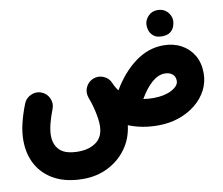

<svg xmlns="http://www.w3.org/2000/svg" viewBox="-94 -723 1341 1153"><g transform="rotate(-10 576.0 -146.5)"><path d="M7.8 23.9Q7.8 -22.5 19.8 -74.7Q31.7 -127 57.1 -192.4Q69.8 -224.1 102.3 -238.3Q134.8 -252.4 166 -239.7Q197.8 -227.1 211.9 -195.1Q226.1 -163.1 213.4 -131.3Q175.8 -34.2 175.8 23.9Q175.8 81.5 210.2 114.5Q244.6 147.5 322.3 147.5Q390.1 147.5 433.1 115Q476.1 82.5 476.1 14.2Q476.1 -19 465.8 -66.7Q455.6 -114.3 438.5 -159.2Q435.5 -167 434.1 -175.3Q428.7 -203.6 442.9 -230Q457 -256.3 484.4 -267.6Q516.1 -280.8 548.3 -267.6Q580.6 -254.4 593.8 -222.7Q605 -194.8 622.6 -172.9Q681.6 -273.4 761.7 -332.8Q841.8 -392.1 934.1 -392.1Q995.1 -392.1 1042.5 -366.7Q1089.8 -341.3 1117.2 -295.2Q1144.5 -249 1144.5 -185.5Q1144.5 -130.9 1119.9 -83.3Q1095.2 -35.6 1051 0.2Q1006.8 36.1 948.2 56.2Q889.6 76.2 821.3 76.2Q722.7 76.2 641.6 43Q631.8 124 587.4 185.1Q543 246.1 474.6 280.3Q406.2 314.5 324.2 314.5Q222.7 314.5 152.1 277.6Q81.5 240.7 44.7 175.3Q7.8 109.9 7.8 23.9ZM913.6 -224.1Q873 -224.1 834 -189.7Q794.9 -155.3 760.7 -95.7Q789.1 -90.8 821.3 -90.8Q889.6 -90.8 933.6 -114.3Q977.5 -137.7 977.5 -168.5Q977.5 -194.8 959.7 -209.5Q941.9 -224.1 913.6 -224.1ZM856.4 -527.8Q856.4 -558.6 879.2 -582.8Q901.9 -606.9 936 -606.9Q961.4 -606.9 979 -596.2Q996.6 -585.4 1006.3 -569.8Q1019 -549.8 1019 -527.8Q1019 -512.2 1012.2 -493.2Q1005.4 -474.1 987.5 -460.4Q969.7 -446.8 937.5 -446.8Q904.3 -446.8 887 -460.7Q869.6 -474.6 862.8 -492.7Q856.4 -509.8 856.4 -527.8Z"/></g></svg>

Font: Mikhak Black
Style: Regular
Weight: 900
Designer: Amin Abedi
Version: Version 3.3